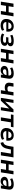

<svg xmlns="http://www.w3.org/2000/svg" viewBox="3487 -4035 562 7576"><g transform="rotate(90 3768.0 -247.0)"><path d="M45 0 123 -498H257L227 -307H461L491 -498H625L546 0H412L445 -204H211L179 0Z M985 10Q893 10 833 -21.5Q773 -53 746.5 -110.5Q720 -168 729 -246Q737 -323 774 -381.5Q811 -440 873.5 -474Q936 -508 1018 -508Q1095 -508 1145 -475Q1195 -442 1215.5 -383Q1236 -324 1227 -244L1223 -215H829L841 -295H1139L1121 -275Q1128 -320 1118 -352Q1108 -384 1082 -402.5Q1056 -421 1014 -421Q972 -421 939 -401.5Q906 -382 885.5 -349.5Q865 -317 858 -275L854 -251Q845 -198 859 -161.5Q873 -125 908.5 -106Q944 -87 998 -87Q1039 -87 1082 -98Q1125 -109 1160 -133L1190 -48Q1148 -18 1092.5 -4Q1037 10 985 10Z M1525 10Q1450 10 1392 -6Q1334 -22 1300 -49L1340 -132Q1373 -108 1423 -96Q1473 -84 1529 -84Q1594 -84 1628.5 -99.5Q1663 -115 1666 -151Q1669 -181 1650 -194Q1631 -207 1590 -207H1444L1458 -297H1594Q1631 -297 1653.5 -312Q1676 -327 1679 -356Q1682 -384 1659.5 -399.5Q1637 -415 1581 -415Q1528 -415 1476.5 -403.5Q1425 -392 1381 -368L1354 -453Q1402 -480 1465 -494Q1528 -508 1603 -508Q1709 -508 1760 -471Q1811 -434 1804 -370Q1802 -344 1787.5 -321Q1773 -298 1749.5 -282.5Q1726 -267 1695 -259H1697Q1747 -250 1770 -219Q1793 -188 1788 -138Q1783 -92 1750 -58Q1717 -24 1660 -7Q1603 10 1525 10Z M1904 0 1982 -498H2116L2086 -307H2320L2350 -498H2484L2405 0H2271L2304 -204H2070L2038 0Z M2752 10Q2698 10 2658 -12Q2618 -34 2597 -70.5Q2576 -107 2581 -153Q2587 -204 2622 -235.5Q2657 -267 2724.5 -282.5Q2792 -298 2894 -298H2972L2961 -223H2895Q2834 -223 2794.5 -218Q2755 -213 2735 -198Q2715 -183 2712 -154Q2708 -120 2731.5 -101Q2755 -82 2794 -82Q2830 -82 2861 -97.5Q2892 -113 2914 -141Q2936 -169 2941 -205L2958 -313Q2966 -365 2939.5 -389Q2913 -413 2852 -413Q2810 -413 2764 -401.5Q2718 -390 2668 -363L2641 -450Q2676 -469 2715 -482Q2754 -495 2796 -501.5Q2838 -508 2880 -508Q2957 -508 3006 -483.5Q3055 -459 3075 -410Q3095 -361 3083 -288L3038 0H2924L2940 -103Q2922 -68 2893.5 -42.5Q2865 -17 2829.5 -3.5Q2794 10 2752 10Z M3538 0 3567 -183Q3537 -168 3505.5 -160.5Q3474 -153 3443 -153Q3328 -153 3279 -209Q3230 -265 3246 -369L3266 -498H3400L3382 -381Q3376 -341 3382 -314Q3388 -287 3412 -273.5Q3436 -260 3481 -260Q3510 -260 3535 -266Q3560 -272 3583 -285L3616 -498H3750L3672 0Z M3841 0 3919 -498H4041L3988 -161H3982L4298 -498H4411L4332 0H4210L4264 -339H4270L3954 0Z M4611 0 4674 -396H4496L4512 -498H5002L4985 -396H4808L4745 0Z M5288 10Q5196 10 5136 -21.5Q5076 -53 5049.5 -110.5Q5023 -168 5032 -246Q5040 -323 5077 -381.5Q5114 -440 5176.5 -474Q5239 -508 5321 -508Q5398 -508 5448 -475Q5498 -442 5518.5 -383Q5539 -324 5530 -244L5526 -215H5132L5144 -295H5442L5424 -275Q5431 -320 5421 -352Q5411 -384 5385 -402.5Q5359 -421 5317 -421Q5275 -421 5242 -401.5Q5209 -382 5188.5 -349.5Q5168 -317 5161 -275L5157 -251Q5148 -198 5162 -161.5Q5176 -125 5211.5 -106Q5247 -87 5301 -87Q5342 -87 5385 -98Q5428 -109 5463 -133L5493 -48Q5451 -18 5395.5 -4Q5340 10 5288 10Z M5615 14 5588 -90Q5624 -101 5650.5 -120.5Q5677 -140 5695 -170Q5713 -200 5726 -242.5Q5739 -285 5747 -343L5772 -498H6190L6112 0H5978L6040 -395H5879L5869 -337Q5856 -259 5836.5 -199Q5817 -139 5787.5 -96.5Q5758 -54 5715.5 -26Q5673 2 5615 14Z M6280 0 6358 -498H6492L6462 -307H6696L6726 -498H6860L6781 0H6647L6680 -204H6446L6414 0Z M7128 10Q7074 10 7034 -12Q6994 -34 6973 -70.5Q6952 -107 6957 -153Q6963 -204 6998 -235.5Q7033 -267 7100.5 -282.5Q7168 -298 7270 -298H7348L7337 -223H7271Q7210 -223 7170.5 -218Q7131 -213 7111 -198Q7091 -183 7088 -154Q7084 -120 7107.5 -101Q7131 -82 7170 -82Q7206 -82 7237 -97.5Q7268 -113 7290 -141Q7312 -169 7317 -205L7334 -313Q7342 -365 7315.5 -389Q7289 -413 7228 -413Q7186 -413 7140 -401.5Q7094 -390 7044 -363L7017 -450Q7052 -469 7091 -482Q7130 -495 7172 -501.5Q7214 -508 7256 -508Q7333 -508 7382 -483.5Q7431 -459 7451 -410Q7471 -361 7459 -288L7414 0H7300L7316 -103Q7298 -68 7269.5 -42.5Q7241 -17 7205.5 -3.5Q7170 10 7128 10Z"/></g></svg>

Font: Nunito Sans 8pt
Style: Bold Italic
Weight: 700
Italic angle: -9°
Version: Version 3.101;gftools[0.9.27]